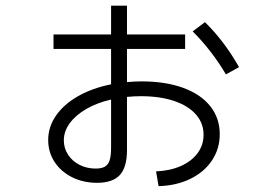

<svg xmlns="http://www.w3.org/2000/svg" viewBox="-20 -635 978 671"><path d="M691.4 -164.1Q691.4 -204.6 664.6 -235.1Q637.7 -265.6 588.4 -282.2Q539.1 -298.8 472.7 -298.8Q449.7 -298.8 423.8 -296.4V-110.4Q423.8 -50.3 398.7 -23.2Q373.5 3.9 319.3 3.9Q271 3.9 231.9 -15.6Q192.9 -35.2 170.7 -69.1Q148.4 -103 148.4 -145.5Q148.4 -191.9 176 -231.4Q203.6 -271 253.2 -299.1Q302.7 -327.1 368.2 -340.3V-463.9H167V-514.6H368.2V-615.2H423.8V-514.6H627V-463.9H423.8V-348.1Q451.7 -350.6 474.6 -350.6Q558.1 -350.6 619.9 -328.1Q681.6 -305.7 714.8 -263.9Q748 -222.2 748 -166Q748 -115.2 720.9 -74.5Q693.8 -33.7 645.3 -10Q596.7 13.7 534.2 15.6L525.4 -36.1Q574.2 -38.1 611.8 -54.7Q649.4 -71.3 670.4 -99.6Q691.4 -127.9 691.4 -164.1ZM653.3 -525.4 696.3 -557.6Q731.9 -522.5 760.7 -484.1Q789.6 -445.8 815.4 -400.4L769.5 -375Q720.7 -458 653.3 -525.4ZM314.5 -45.9Q335 -45.9 346.7 -52.7Q358.4 -59.6 363.3 -75.2Q368.2 -90.8 368.2 -118.2V-287.1Q319.3 -275.9 282 -254.4Q244.6 -232.9 223.9 -204.6Q203.1 -176.3 203.1 -144.5Q203.1 -117.2 217.8 -94.5Q232.4 -71.8 258.1 -58.8Q283.7 -45.9 314.5 -45.9Z"/></svg>

Font: Pretendard Light
Style: Regular
Weight: 300
Designer: Base glyphs from Inter by Rasmus Andersson; Hangeul glyphs from Noto Sans CJK(Source Han Sans) by Jang Soo-young and Kan
Foundry: Kil Hyung-jin
Version: Version 1.309